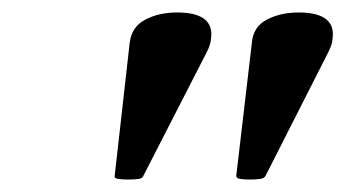

<svg xmlns="http://www.w3.org/2000/svg" viewBox="-20 -686 554 308"><path d="M185 -398Q176 -398 169.5 -399Q163 -400 164 -404L188 -617Q191 -643 213 -654.5Q235 -666 264 -666Q319 -666 319 -631Q319 -627 318 -620Q317 -613 312 -603L210 -404Q209 -400 202.5 -399Q196 -398 185 -398ZM381 -398Q371 -398 365 -399Q359 -400 359 -404L384 -617Q386 -643 408 -654.5Q430 -666 459 -666Q514 -666 514 -631Q514 -627 513 -620Q512 -613 507 -603L406 -404Q404 -400 397.5 -399Q391 -398 381 -398Z"/></svg>

Font: Junicode VF
Style: Italic
Weight: 400
Italic angle: -11°
Designer: Peter S. Baker
Version: Version 2.209